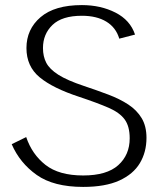

<svg xmlns="http://www.w3.org/2000/svg" viewBox="-20 -728 626 755"><path d="M307 7Q191 7 124.5 -40Q58 -87 26 -161L83 -189Q106 -121 159 -79.5Q212 -38 307 -38Q400 -38 445 -78.5Q490 -119 490 -184Q490 -231 470.5 -258Q451 -285 407.5 -304Q364 -323 292 -347Q188 -381 136 -424Q84 -467 84 -539Q84 -613 139.5 -660.5Q195 -708 302 -708Q376 -708 434 -678.5Q492 -649 511 -592L449 -576Q436 -620 398 -643Q360 -666 302 -666Q224 -666 186.5 -630Q149 -594 149 -539Q149 -506 162 -481Q175 -456 209.5 -434Q244 -412 310 -390Q361 -373 406 -356Q451 -339 484.5 -317Q518 -295 537 -263.5Q556 -232 556 -186Q556 -130 530 -86.5Q504 -43 449 -18Q394 7 307 7Z"/></svg>

Font: Panamera
Style: Regular
Weight: 400
Designer: Bastien Sozeau
Foundry: NBR — Bastien Sozeau
Version: Version 3.002; ttfautohint (v1.8.4.7-5d5b);gftools[0.9.33]